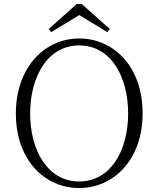

<svg xmlns="http://www.w3.org/2000/svg" viewBox="-20 -933 799 968"><path d="M379 15C554 15 699 -129 699 -361C699 -597 554 -739 379 -739C205 -739 60 -593 60 -361C60 -126 205 15 379 15ZM379 -18C219 -18 132 -177 132 -361C132 -545 219 -704 379 -704C540 -704 626 -545 626 -361C626 -177 540 -18 379 -18ZM392 -913H367L226 -787L238 -771L380 -857L521 -771L533 -787Z"/></svg>

Font: Noto Serif CJK HK ExtraLight
Style: Regular
Weight: 200
Designer: Ryoko NISHIZUKA 西塚涼子 (kana & ideographs); Frank Grießhammer (Latin, Greek & Cyrillic); Wenlong ZHANG 张文龙 (bopomofo); San
Foundry: Adobe
Version: Version 2.001;hotconv 1.1.0;makeotfexe 2.6.0